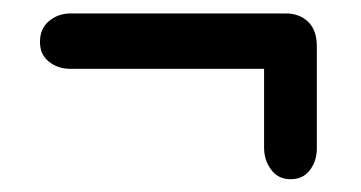

<svg xmlns="http://www.w3.org/2000/svg" viewBox="-20 -454 551 293"><path d="M41 -390Q41 -410.5 55 -422Q69 -433.5 87.5 -433.5H416Q437 -433.5 450.2 -420.8Q463.5 -408 463.5 -383.5V-227.5Q463.5 -208.5 453 -194.5Q442.5 -180.5 423.5 -180.5Q404.5 -180.5 393.8 -195Q383 -209.5 383 -228.5V-349H86.5Q68.5 -349 54.8 -359.8Q41 -370.5 41 -390Z"/></svg>

Font: Fraunces 144pt S100 SemiBold
Style: Regular
Weight: 600
Version: Version 1.000; ttfautohint (v1.8.3)